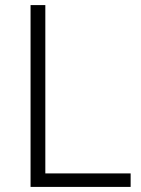

<svg xmlns="http://www.w3.org/2000/svg" viewBox="-20 -734 555 754"><path d="M100 0V-714H158V-53H493V0Z"/></svg>

Font: Noto Sans Gurmukhi UI Light
Style: Regular
Weight: 300
Designer: Jelle Bosma - Monotype Design Team
Foundry: Monotype Imaging Inc.
Version: Version 2.004; ttfautohint (v1.8.4.7-5d5b)